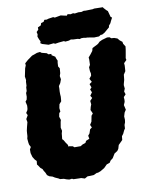

<svg xmlns="http://www.w3.org/2000/svg" viewBox="-95 -928 808 1025"><g transform="rotate(-10 308.5 -415.5)"><path d="M281 27 262 21H252L220 20L213 16L198 18L183 14L170 9L150 7L142 2L124 -6L113 -13L96 -18L85 -26L78 -42L72 -51L67 -62L57 -70L47 -85L42 -91L44 -110L35 -119L25 -135L19 -157V-177L26 -189L19 -203L17 -214L15 -236L18 -249L19 -266L20 -278L24 -296L31 -323L28 -340L39 -359L33 -372L42 -386L44 -395L45 -410L40 -432L48 -442L51 -457V-477L56 -487L57 -507L60 -515L61 -537L63 -545L60 -565L62 -574L69 -608L75 -623L74 -634L92 -650L98 -654L117 -668L132 -673L145 -678L162 -680L170 -674L197 -667L204 -660L221 -659L219 -653L238 -641L242 -629L247 -618L245 -607L244 -587L251 -576L249 -550L244 -535L247 -517L240 -498L230 -483V-469L229 -454V-440L230 -425L228 -401L216 -387L212 -367L214 -348L207 -341L203 -322L209 -303L206 -293L201 -263L205 -245L201 -231L200 -220L198 -201L204 -195L214 -178L224 -164L222 -158L247 -154L255 -147H289L300 -154L317 -160L322 -170L341 -178L338 -195L347 -206L354 -227L365 -235L358 -250L368 -266L374 -297L383 -308L374 -328L378 -344L383 -357L381 -376L394 -390L386 -403L398 -420L391 -436L400 -446L393 -465L407 -475L397 -493L409 -508L410 -520L407 -533L406 -554L413 -566L414 -595L413 -606L425 -620L438 -637L442 -652L470 -666L476 -670L485 -679L500 -686L528 -694L541 -693L550 -686L565 -685L582 -679L592 -667L605 -657L607 -646L617 -630L615 -613L610 -584L607 -568L609 -558L594 -543L595 -530L594 -514L593 -500L582 -483L580 -464L579 -455L574 -437L572 -428L574 -409L568 -394L573 -378L561 -365L562 -350L561 -339L554 -323L560 -297L551 -283L545 -263L546 -245L544 -231L539 -218L538 -199L532 -190L524 -173L515 -161L513 -141L499 -127L490 -118L484 -98L477 -88L460 -77L446 -54L433 -44L426 -33L409 -27L392 -10L370 3L354 9L350 8L330 17L310 18H297ZM214 -710 181 -720 172 -726 175 -735 169 -747 163 -763 166 -775 163 -788 174 -799V-811L191 -819L195 -831L209 -835L215 -845L228 -844L237 -847L264 -851L272 -847L305 -853L322 -849L337 -846L342 -853L358 -850L372 -853L381 -850L401 -853L417 -852L431 -856L439 -855L479 -856L487 -858L534 -857L537 -852L550 -838L557 -832L566 -799L573 -794L564 -777L559 -766L549 -754L548 -746L520 -722L504 -713L498 -714L487 -707L461 -706L425 -712H416L404 -714H392L383 -711L373 -714L347 -715L336 -717L325 -713L305 -711L298 -715L268 -712L250 -709L242 -713Z"/></g></svg>

Font: Winky Rough ExtraBold
Style: Italic
Weight: 800
Italic angle: -8.97852°
Designer: Simon Atzbach
Foundry: typofactur
Version: Version 1.206; ttfautohint (v1.8.4.7-5d5b)